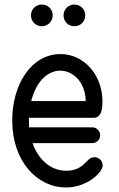

<svg xmlns="http://www.w3.org/2000/svg" viewBox="-20 -820 527 849"><path d="M357 -752C357 -779 336 -800 309 -800C283 -800 261 -779 261 -752C261 -725 282 -704 309 -704C336 -704 357 -725 357 -752ZM213 -752C213 -779 192 -800 165 -800C138 -800 117 -779 117 -752C117 -725 138 -704 165 -704C191 -704 213 -725 213 -752ZM359 -373H118C170 -576 357 -527 359 -373ZM434 -88C434 -112 414 -125 397 -125C360 -125 356 -65 272 -65C208 -65 151 -110 124 -187H388C407 -187 423 -203 423 -222C423 -241 407 -257 388 -257H109C108 -267 108 -277 108 -287C108 -291 108 -295 108 -299H393C425 -299 433 -329 433 -371V-373C432 -493 348 -581 248 -581C120 -581 34 -449 34 -287C34 -107 144 9 272 9C365 9 434 -58 434 -88Z"/></svg>

Font: LS
Style: RegularAlt
Weight: 500
Designer: BSozoo
Foundry: BSozoo
Version: Version 001.000